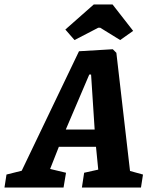

<svg xmlns="http://www.w3.org/2000/svg" viewBox="-68 -838 683 858"><path d="M513 -74 571 -58 562 0H298L308 -66L371 -80L361 -182H195L156 -83L227 -66L216 0H-48L-39 -58L29 -75L285 -609L436 -618L452 -602ZM331 -505 226 -259H355L339 -505ZM265 -659 224 -706 351 -818H435L527 -700L469 -659L380 -714H371Z"/></svg>

Font: Grenze
Style: Bold Italic
Weight: 700
Italic angle: -10°
Designer: Renata Polastri
Foundry: Omnibus-Type
Version: Version 1.002; ttfautohint (v1.8)